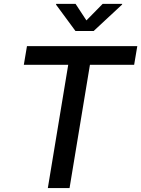

<svg xmlns="http://www.w3.org/2000/svg" viewBox="-20 -964 724 984"><path d="M102.1 -631.8 118.2 -727.5H683.6L667.5 -631.8H440.9L336.4 0H225.1L329.6 -631.8ZM367.2 -944.3 422.9 -859.4 506.3 -944.3H606.4L605.5 -940.4L460 -805.2H366.7L267.1 -940.4L268.1 -944.3Z"/></svg>

Font: Inter 16pt Medium
Style: Italic
Weight: 500
Italic angle: -9.3988°
Version: Version 4.001;git-66647c0bb